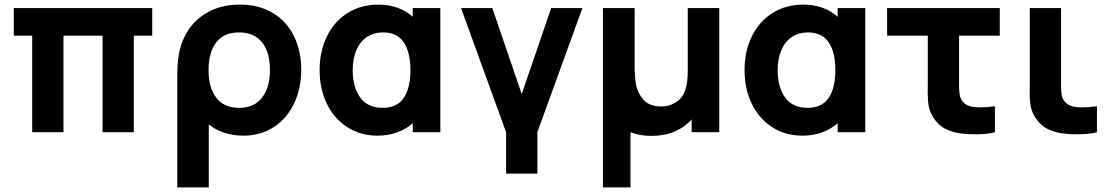

<svg xmlns="http://www.w3.org/2000/svg" viewBox="-20 -575 4840 835"><path d="M256 0H120V-420H40V-540H642V-420H562V0H426V-420H256Z M751 -230Q751 -266.5 752.2 -291Q753.5 -315.5 758 -340Q770 -404.5 805.2 -453Q840.5 -501.5 896.2 -528.2Q952 -555 1023 -555Q1106 -555 1166.2 -518.8Q1226.5 -482.5 1258.2 -418.2Q1290 -354 1290 -272Q1290 -190 1258.8 -124.5Q1227.5 -59 1170.2 -22Q1113 15 1038 15Q994 15 954.8 2Q915.5 -11 888 -34V240H751ZM1154 -271Q1154 -347.5 1119.8 -390.8Q1085.5 -434 1020 -434Q953 -434 920 -390.2Q887 -346.5 887 -270Q887 -193 921 -149.5Q955 -106 1020 -106Q1085.5 -106 1119.8 -150.5Q1154 -195 1154 -271Z M1775 -540H1895V0H1775V-39Q1745.5 -13 1706.2 1Q1667 15 1622 15Q1547 15 1489.8 -22.2Q1432.5 -59.5 1401.2 -124.2Q1370 -189 1370 -270Q1370 -352 1401.8 -417Q1433.5 -482 1491.8 -518.5Q1550 -555 1626 -555Q1671 -555 1708.5 -541.5Q1746 -528 1775 -502ZM1765 -270Q1765 -347 1736.2 -390.5Q1707.5 -434 1646 -434Q1605.5 -434 1575.8 -414.2Q1546 -394.5 1530 -357.2Q1514 -320 1514 -269Q1514 -197 1546.2 -151.5Q1578.5 -106 1644 -106Q1706.5 -106 1735.8 -149.2Q1765 -192.5 1765 -270Z M2317 180H2181V0L1985 -540H2121L2249 -166L2377 -540H2513L2317 0Z M2602 240V-540H2740V-285Q2740 -244 2746 -208Q2752 -172 2777.8 -142Q2803.5 -112 2856 -112Q2903 -112 2937 -144.2Q2971 -176.5 2971 -266V-540H3108V0H2988V-56Q2957.5 -21.5 2913.5 -2.8Q2869.5 16 2813 16Q2762 16 2722 0V240Z M3623 -540H3743V0H3623V-39Q3593.5 -13 3554.2 1Q3515 15 3470 15Q3395 15 3337.8 -22.2Q3280.5 -59.5 3249.2 -124.2Q3218 -189 3218 -270Q3218 -352 3249.8 -417Q3281.5 -482 3339.8 -518.5Q3398 -555 3474 -555Q3519 -555 3556.5 -541.5Q3594 -528 3623 -502ZM3613 -270Q3613 -347 3584.2 -390.5Q3555.5 -434 3494 -434Q3453.5 -434 3423.8 -414.2Q3394 -394.5 3378 -357.2Q3362 -320 3362 -269Q3362 -197 3394.2 -151.5Q3426.5 -106 3492 -106Q3554.5 -106 3583.8 -149.2Q3613 -192.5 3613 -270Z M4039 -64Q4024 -87.5 4019.2 -112Q4014.5 -136.5 4014.5 -172.5L4015 -229V-420H3838V-540H4328V-420H4151V-237V-208Q4151 -182 4153 -166.5Q4155 -151 4162 -140Q4179 -113 4219 -109Q4233 -108 4241 -108Q4272 -108 4307 -113V0Q4276 9 4220 9Q4180 9 4149 4Q4114 -2.5 4087 -17Q4060 -31.5 4039 -64Z M4482.5 -64Q4467.5 -87.5 4462.8 -112Q4458 -136.5 4458 -172.5L4458.5 -229V-540H4594.5V-237V-208Q4594.5 -182 4596.5 -166.5Q4598.5 -151 4605.5 -140Q4622.5 -113 4662.5 -109Q4676.5 -108 4684.5 -108Q4715.5 -108 4750.5 -113V0Q4719.5 9 4663.5 9Q4623.5 9 4592.5 4Q4557.5 -2.5 4530.5 -17Q4503.5 -31.5 4482.5 -64Z"/></svg>

Font: Hauora ExtraBold
Style: Regular
Weight: 800
Designer: Wayne Shih
Foundry: WCYS
Version: Version 1.001